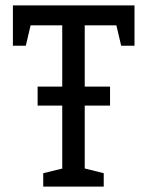

<svg xmlns="http://www.w3.org/2000/svg" viewBox="-20 -687 543 707"><path d="M292 0H209.2V-593.7H27.5V-667H475.3V-593.7H292ZM282 0 275.3 -70.8 362 -49.2V0ZM27.5 -518.7V-667H110L75 -518.7ZM475.3 -518.7H426.2L391.2 -667H475.3ZM139.2 0V-49.2L224.2 -70L219.2 0ZM118.5 -298.2V-368.2H385.2V-298.2Z"/></svg>

Font: Epunda Slab Light
Style: Regular
Weight: 300
Designer: Simon Atzbach
Foundry: typofactur
Version: Version 1.102